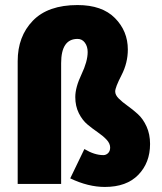

<svg xmlns="http://www.w3.org/2000/svg" viewBox="-20 -728 640 760"><path d="M395 12Q329 12 258 -22L314 -138Q354 -114 389 -114Q400 -114 408 -122Q416 -130 416 -144Q416 -160 402 -175Q388 -190 367.5 -204Q347 -218 326.5 -235Q306 -252 292 -280Q278 -308 278 -344Q278 -382 302.5 -433.5Q327 -485 327 -522Q327 -544 316 -559Q305 -574 287 -574Q222 -574 222 -478V0H50V-486Q50 -584 110 -646Q170 -708 287 -708Q384 -708 435 -656.5Q486 -605 486 -532Q486 -479 461 -430.5Q436 -382 436 -366Q436 -352 450 -338Q464 -324 484.5 -309.5Q505 -295 525.5 -276.5Q546 -258 560 -227.5Q574 -197 574 -158Q574 -84 527.5 -36Q481 12 395 12Z"/></svg>

Font: TypoPRO Source Code Pro
Style: Regular
Weight: 900
Monospace: yes
Designer: Paul D. Hunt, Teo Tuominen
Foundry: Adobe Systems Incorporated
Version: Version 2.010;PS 1.0;hotconv 1.0.84;makeotf.lib2.5.63406